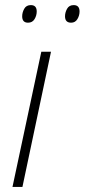

<svg xmlns="http://www.w3.org/2000/svg" viewBox="-20 -733 332 753"><path d="M29 0 142 -530H180L68 0ZM259 -644Q235 -644 235 -669Q235 -684 243 -698.5Q251 -713 269 -713Q292 -713 292 -688Q292 -672 283.5 -658Q275 -644 259 -644ZM90 -644Q67 -644 67 -669Q67 -684 75 -698.5Q83 -713 101 -713Q124 -713 124 -688Q124 -672 115.5 -658Q107 -644 90 -644Z"/></svg>

Font: Noto Sans Disp ExtLt
Style: Italic
Weight: 200
Italic angle: -12°
Designer: Monotype Design Team
Foundry: Monotype Imaging Inc.
Version: Version 2.000;GOOG;noto-source:20170915:90ef993387c0